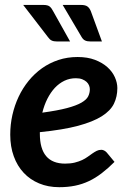

<svg xmlns="http://www.w3.org/2000/svg" viewBox="-20 -751 527 778"><path d="M21.5 0ZM455.5 -394C455.5 -408.3 452.2 -423 445.5 -438C438.8 -453 428.8 -466.6 415.2 -478.8C401.8 -490.9 384.9 -500.8 364.8 -508.5C344.6 -516.2 321.2 -520 294.5 -520C266.8 -520 240.9 -516 216.8 -508C192.6 -500 170.4 -488.8 150.2 -474.5C130.1 -460.2 112 -443.2 96 -423.5C80 -403.8 66.5 -382.3 55.5 -359C44.5 -335.7 36.1 -311 30.2 -285C24.4 -259 21.5 -232.5 21.5 -205.5C21.5 -173.2 26.2 -143.9 35.8 -117.8C45.2 -91.6 58.7 -69.2 76 -50.8C93.3 -32.2 114.2 -17.9 138.5 -7.8C162.8 2.4 190 7.5 220 7.5C243 7.5 264.3 5.5 284 1.5C303.7 -2.5 322.3 -8.7 340 -17C357.7 -25.3 375 -36 392 -49C409 -62 426.3 -77.3 444 -95L412.5 -133C409.5 -136.3 406.1 -139 402.2 -141C398.4 -143 394.5 -144 390.5 -144C383.8 -144 377.7 -142.6 372 -139.8C366.3 -136.9 360.6 -133.5 354.8 -129.5C348.9 -125.5 342.6 -121 335.8 -116C328.9 -111 321.2 -106.5 312.8 -102.5C304.2 -98.5 294.3 -95.1 283 -92.2C271.7 -89.4 258.7 -88 244 -88C175.7 -88 141.5 -128.3 141.5 -209V-215.5C204.2 -221.8 255.8 -230.4 296.2 -241.2C336.8 -252.1 368.8 -265 392.5 -280C416.2 -295 432.6 -312 441.8 -331C450.9 -350 455.5 -371 455.5 -394ZM287.5 -434C297.5 -434 306.1 -432.6 313.2 -429.8C320.4 -426.9 326.2 -423.4 330.8 -419.2C335.2 -415.1 338.6 -410.3 340.8 -405C342.9 -399.7 344 -394.5 344 -389.5C344 -379.2 341.8 -369.5 337.2 -360.5C332.8 -351.5 323.6 -343 309.8 -335C295.9 -327 276.4 -319.7 251.2 -313C226.1 -306.3 192.8 -300.2 151.5 -294.5C156.5 -314.8 163.3 -333.6 172 -350.8C180.7 -367.9 190.8 -382.7 202.2 -395C213.8 -407.3 226.7 -416.9 241 -423.8C255.3 -430.6 270.8 -434 287.5 -434ZM308 -731H234L311 -600.5C315 -593.8 319.8 -589.2 325.2 -586.8C330.8 -584.2 337.8 -583 346.5 -583H393L348.5 -704.5C345.2 -713.2 340.7 -719.8 335 -724.2C329.3 -728.8 320.3 -731 308 -731ZM155.5 -731H74L174.5 -600.5C179.2 -593.8 184.2 -589.2 189.5 -586.8C194.8 -584.2 201.8 -583 210.5 -583H264L196 -704.5C191.7 -713.2 186.9 -719.8 181.8 -724.2C176.6 -728.8 167.8 -731 155.5 -731Z"/></svg>

Font: Lato
Style: Bold Italic
Weight: 700
Italic angle: -7°
Designer: Lukasz Dziedzic
Foundry: tyPoland Lukasz Dziedzic
Version: Version 2.007; 2014-02-27